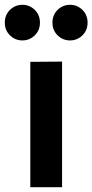

<svg xmlns="http://www.w3.org/2000/svg" viewBox="-52 -778 384 798"><path d="M206 -522V0H74V-521ZM-32 -684Q-32 -716 -10.5 -737Q11 -758 41 -758Q71 -758 92.5 -737Q114 -716 114 -684Q114 -652 92.5 -631Q71 -610 41 -610Q11 -610 -10.5 -631Q-32 -652 -32 -684ZM166 -684Q166 -716 187.5 -737Q209 -758 239 -758Q269 -758 290.5 -737Q312 -716 312 -684Q312 -652 290.5 -631Q269 -610 239 -610Q209 -610 187.5 -631Q166 -652 166 -684Z"/></svg>

Font: AmikoBold
Style: Bold
Weight: 700
Designer: Pablo Impallari, Rodrigo Fuenzalida, Andres Torresi
Foundry: Impallari Type
Version: Version 1.000; ttfautohint (v1.3)